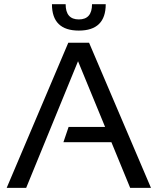

<svg xmlns="http://www.w3.org/2000/svg" viewBox="-20 -904 759 924"><path d="M106 0H12.2L308.6 -698.2H408.7L706.5 0H606.4L516.1 -219.7H285.2L310.1 -293H485.8L355.5 -609.4ZM230 -883.8H295.9Q295.9 -810.5 359.4 -810.5Q422.9 -810.5 422.9 -883.8H488.8Q488.8 -756.8 359.4 -756.8Q230 -756.8 230 -883.8Z"/></svg>

Font: Sansation
Style: Regular
Weight: 400
Designer: Bernd Montag
Version: Version 1.301